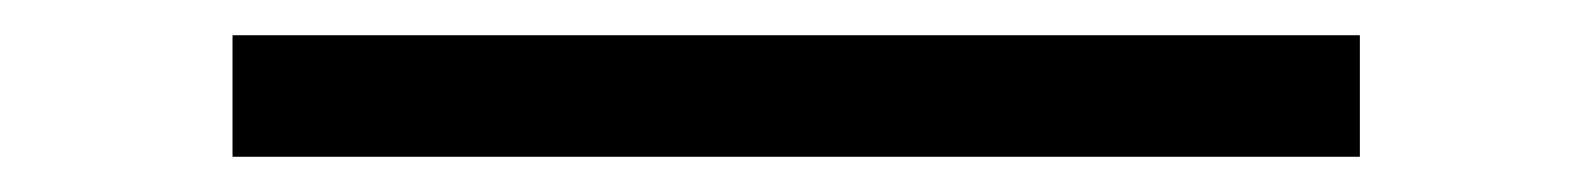

<svg xmlns="http://www.w3.org/2000/svg" viewBox="-20 55 903 109"><path d="M112 144V75H752V144Z"/></svg>

Font: Lexend Tera Light
Style: Regular
Weight: 300
Designer: Bonnie Shaver-Troup, Thomas Jockin
Foundry: Lexend
Version: Version 1.007